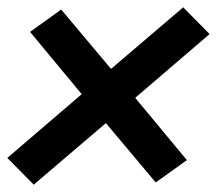

<svg xmlns="http://www.w3.org/2000/svg" viewBox="-46 -602 592 524"><path d="M46 -98 -26 -171 177 -345 36 -515 121 -576 257 -414 454 -582 526 -509 323 -335 464 -165 379 -104 243 -266Z"/></svg>

Font: Iosevka SS04 Oblique
Style: Bold
Weight: 700
Italic angle: -9°
Monospace: yes
Designer: Belleve Invis
Foundry: Belleve Invis
Version: Version 19.0.0; ttfautohint (v1.8.4)